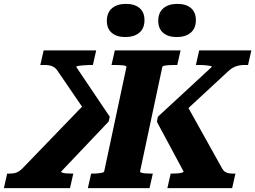

<svg xmlns="http://www.w3.org/2000/svg" viewBox="-76 -970 1316 990"><path d="M377 0 394 -75H404Q419 -75 432 -76.5Q445 -78 452.5 -80Q460 -82 461 -85L576 -625Q577 -631 558 -633Q539 -635 509 -635H499L516 -710H855L838 -635H828Q809 -635 794 -634Q779 -633 770.5 -631Q762 -629 761 -625L646 -85Q646 -82 653 -79.5Q660 -77 673.5 -76Q687 -75 703 -75H712L695 0ZM787 0 804 -75H811Q826 -75 839.5 -76Q853 -77 861.5 -79.5Q870 -82 871 -85L733 -342L738 -368L1016 -625Q1017 -628 1010.5 -629.5Q1004 -631 993.5 -632.5Q983 -634 971 -634.5Q959 -635 946 -635H934L951 -710H1220L1203 -635H1184Q1168 -635 1154.5 -632Q1141 -629 1128 -622.5Q1115 -616 1101 -603L829 -351L874 -452L1069 -102Q1075 -91 1082.5 -85.5Q1090 -80 1100 -77.5Q1110 -75 1123 -75H1138L1121 0ZM285 0H-56L-39 -75H-25Q-11 -75 0 -77.5Q11 -80 20.5 -86Q30 -92 41 -103L378 -452L390 -357L222 -603Q214 -616 203.5 -623Q193 -630 180.5 -632.5Q168 -635 151 -635H132L149 -710H420L403 -635H391Q374 -635 357 -633.5Q340 -632 329 -630.5Q318 -629 317 -625L490 -368L484 -343L239 -85Q238 -82 246 -79.5Q254 -77 267 -76Q280 -75 295 -75H302ZM570 -779Q526 -779 500.5 -800.5Q475 -822 475 -863Q475 -905 501.5 -927.5Q528 -950 573 -950Q618 -950 643.5 -928.5Q669 -907 669 -866Q669 -824 642.5 -801.5Q616 -779 570 -779ZM835 -779Q791 -779 765.5 -800.5Q740 -822 740 -863Q740 -905 766.5 -927.5Q793 -950 839 -950Q883 -950 908.5 -928.5Q934 -907 934 -866Q934 -824 907.5 -801.5Q881 -779 835 -779Z"/></svg>

Font: Roboto Serif
Style: Bold Italic
Weight: 700
Italic angle: -10°
Designer: Greg Gazdowicz
Foundry: Commercial Type
Version: Version 1.008